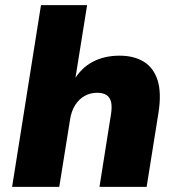

<svg xmlns="http://www.w3.org/2000/svg" viewBox="-20 -725 693 745"><path d="M27 0 139 -705H318L271 -412H266Q294 -461 339.5 -485Q385 -509 444 -509Q500 -509 538 -485.5Q576 -462 591.5 -413.5Q607 -365 595 -288L549 0H366L411 -284Q415 -311 411 -329Q407 -347 393.5 -356Q380 -365 357 -365Q330 -365 308 -352.5Q286 -340 271.5 -317Q257 -294 252 -262L210 0Z"/></svg>

Font: Nunito Sans 10pt Black
Style: Italic
Weight: 900
Italic angle: -9°
Designer: Vernon Adams
Foundry: Vernon Adams
Version: Version 3.101;gftools[0.9.27]